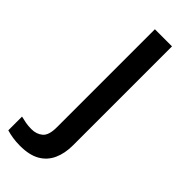

<svg xmlns="http://www.w3.org/2000/svg" viewBox="-313 -570 841 841"><g transform="rotate(45 107.0 -149.5)"><path d="M26 240Q1 240 -20.5 236.5Q-42 233 -58 228V143Q-42 147 -26 150Q-10 153 10 153Q41 153 62 135.5Q83 118 83 69V-539H189V74Q189 124 172 161.5Q155 199 119.5 219.5Q84 240 26 240Z"/></g></svg>

Font: Noto Sans Hebrew Medium
Style: Regular
Weight: 500
Designer: Monotype Design Team
Foundry: Monotype Imaging Inc.
Version: Version 2.003